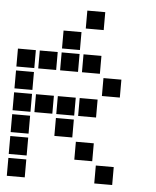

<svg xmlns="http://www.w3.org/2000/svg" viewBox="-55 -837 709 875"><g transform="rotate(5 300.0 -400.0)"><path d="M310 -791Q309 -791 309 -791Q309 -791 309 -790V-710Q309 -709 309 -709Q309 -709 310 -709H390Q391 -709 391 -709Q391 -709 391 -710V-790Q391 -791 391 -791Q391 -791 390 -791ZM210 -691Q209 -691 209 -691Q209 -691 209 -690V-610Q209 -609 209 -609Q209 -609 210 -609H290Q291 -609 291 -609Q291 -609 291 -610V-690Q291 -691 291 -691Q291 -691 290 -691ZM10 -591Q9 -591 9 -591Q9 -591 9 -590V-510Q9 -509 9 -509Q9 -509 10 -509H90Q91 -509 91 -509Q91 -509 91 -510V-590Q91 -591 91 -591Q91 -591 90 -591ZM110 -591Q109 -591 109 -591Q109 -591 109 -590V-510Q109 -509 109 -509Q109 -509 110 -509H190Q191 -509 191 -509Q191 -509 191 -510V-590Q191 -591 191 -591Q191 -591 190 -591ZM210 -591Q209 -591 209 -591Q209 -591 209 -590V-510Q209 -509 209 -509Q209 -509 210 -509H290Q291 -509 291 -509Q291 -509 291 -510V-590Q291 -591 291 -591Q291 -591 290 -591ZM310 -591Q309 -591 309 -591Q309 -591 309 -590V-510Q309 -509 309 -509Q309 -509 310 -509H390Q391 -509 391 -509Q391 -509 391 -510V-590Q391 -591 391 -591Q391 -591 390 -591ZM10 -491Q9 -491 9 -491Q9 -491 9 -490V-410Q9 -409 9 -409Q9 -409 10 -409H90Q91 -409 91 -409Q91 -409 91 -410V-490Q91 -491 91 -491Q91 -491 90 -491ZM410 -491Q409 -491 409 -491Q409 -491 409 -490V-410Q409 -409 409 -409Q409 -409 410 -409H490Q491 -409 491 -409Q491 -409 491 -410V-490Q491 -491 491 -491Q491 -491 490 -491ZM10 -391Q9 -391 9 -391Q9 -391 9 -390V-310Q9 -309 9 -309Q9 -309 10 -309H90Q91 -309 91 -309Q91 -309 91 -310V-390Q91 -391 91 -391Q91 -391 90 -391ZM110 -391Q109 -391 109 -391Q109 -391 109 -390V-310Q109 -309 109 -309Q109 -309 110 -309H190Q191 -309 191 -309Q191 -309 191 -310V-390Q191 -391 191 -391Q191 -391 190 -391ZM210 -391Q209 -391 209 -391Q209 -391 209 -390V-310Q209 -309 209 -309Q209 -309 210 -309H290Q291 -309 291 -309Q291 -309 291 -310V-390Q291 -391 291 -391Q291 -391 290 -391ZM310 -391Q309 -391 309 -391Q309 -391 309 -390V-310Q309 -309 309 -309Q309 -309 310 -309H390Q391 -309 391 -309Q391 -309 391 -310V-390Q391 -391 391 -391Q391 -391 390 -391ZM10 -291Q9 -291 9 -291Q9 -291 9 -290V-210Q9 -209 9 -209Q9 -209 10 -209H90Q91 -209 91 -209Q91 -209 91 -210V-290Q91 -291 91 -291Q91 -291 90 -291ZM210 -291Q209 -291 209 -291Q209 -291 209 -290V-210Q209 -209 209 -209Q209 -209 210 -209H290Q291 -209 291 -209Q291 -209 291 -210V-290Q291 -291 291 -291Q291 -291 290 -291ZM10 -191Q9 -191 9 -191Q9 -191 9 -190V-110Q9 -109 9 -109Q9 -109 10 -109H90Q91 -109 91 -109Q91 -109 91 -110V-190Q91 -191 91 -191Q91 -191 90 -191ZM310 -191Q309 -191 309 -191Q309 -191 309 -190V-110Q309 -109 309 -109Q309 -109 310 -109H390Q391 -109 391 -109Q391 -109 391 -110V-190Q391 -191 391 -191Q391 -191 390 -191ZM10 -91Q9 -91 9 -91Q9 -91 9 -90V-10Q9 -9 9 -9Q9 -9 10 -9H90Q91 -9 91 -9Q91 -9 91 -10V-90Q91 -91 91 -91Q91 -91 90 -91ZM410 -91Q409 -91 409 -91Q409 -91 409 -90V-10Q409 -9 409 -9Q409 -9 410 -9H490Q491 -9 491 -9Q491 -9 491 -10V-90Q491 -91 491 -91Q491 -91 490 -91Z"/></g></svg>

Font: Doto ExtraBold
Style: Regular
Weight: 800
Monospace: yes
Version: Version 1.000